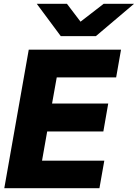

<svg xmlns="http://www.w3.org/2000/svg" viewBox="-20 -985 722 1005"><path d="M130.5 -725H613.5L588 -580H277L252.5 -443H546.5L521 -297H227L200 -144H526L500.5 0H2.5ZM172.5 -965H330.5L401.5 -871.5L522.5 -965H681.5L482 -796H298Z"/></svg>

Font: JuliaMono Black
Style: Italic
Weight: 900
Italic angle: -9°
Monospace: yes
Designer: cormullion
Foundry: corm
Version: Version 0.057; ttfautohint (v1.8.4)